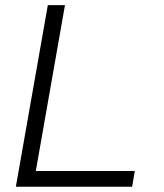

<svg xmlns="http://www.w3.org/2000/svg" viewBox="-20 -713 626 733"><path d="M40.5 0H484.4L494.6 -60.1H116.7L228 -693.4H162.6Z"/></svg>

Font: Cascadia Mono PL Light
Style: Italic
Weight: 300
Italic angle: -10°
Monospace: yes
Designer: Aaron Bell
Foundry: Saja Typeworks
Version: Version 2404.023